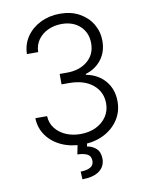

<svg xmlns="http://www.w3.org/2000/svg" viewBox="-100 -808 829 1081"><g transform="rotate(-10 314.5 -267.0)"><path d="M317.1 9.9Q249.6 9.9 196.9 -14.4Q144.2 -38.7 113.3 -82Q82.4 -125.4 80.6 -181.8H147.7Q149.5 -142 172.2 -112.4Q195 -82.7 232.6 -66.2Q270.2 -49.7 316.4 -49.7Q366.8 -49.7 405.4 -68.5Q443.9 -87.4 465.7 -120Q487.6 -152.7 487.6 -194.6Q487.6 -261 437.7 -302.4Q387.8 -343.8 301.5 -343.8H258.9V-403.4H301.5Q372.2 -403.4 417.8 -441.2Q463.4 -479 463.4 -542.6Q463.4 -603 423.5 -640.8Q383.5 -678.6 317.8 -678.6Q275.6 -678.6 240.2 -662.3Q204.9 -646 183.4 -616.1Q161.9 -586.3 160.9 -545.5H96.6Q98 -602.3 128 -645.4Q158 -688.6 207.9 -712.9Q257.8 -737.2 318.5 -737.2Q382.5 -737.2 429.5 -710.9Q476.6 -684.7 502.3 -641.2Q528.1 -597.7 528.1 -545.5Q528.1 -483.3 494.3 -439.1Q460.6 -394.9 403.4 -377.8V-373.2Q473 -359.4 513 -311.6Q552.9 -263.8 552.9 -194.6Q552.9 -136.4 522.4 -90Q491.8 -43.7 438.6 -16.9Q385.3 9.9 317.1 9.9ZM290.8 -2.8H344.8L339.5 25.6Q370 30.2 391.5 50.1Q413 70 413.4 109Q413 152 379.8 177.2Q346.6 202.4 282 203.1L279.8 158.7Q315 158 335.2 146.8Q355.5 135.7 355.5 110.8Q355.5 84.2 336.8 73Q318.2 61.8 278.1 60Z"/></g></svg>

Font: Inter Zeller Light
Style: Regular
Weight: 300
Designer: Rasmus Andersson; Joe Bland
Foundry: zeller
Version: Version 3.015;git-dec3a8cb1